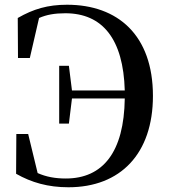

<svg xmlns="http://www.w3.org/2000/svg" viewBox="-20 -773 718 811"><path d="M230 -251H271L284 -357H507C504 -131 415 -19 258 -19C213 -19 175 -26 139 -42L99 -207H49L48 -39C113 -2 183 18 269 18C489 18 626 -124 626 -368C626 -624 478 -753 263 -753C182 -753 121 -735 55 -697L56 -528H106L145 -697C177 -711 211 -717 256 -717C413 -717 501 -608 507 -391H284L271 -495H230Z"/></svg>

Font: Noto Serif JP SemiBold
Style: Regular
Weight: 600
Designer: Ryoko NISHIZUKA 西塚涼子 (kana & ideographs); Frank Grießhammer (Latin, Greek & Cyrillic); Wenlong ZHANG 张文龙 (bopomofo); San
Foundry: Adobe
Version: Version 2.001;hotconv 1.1.0;makeotfexe 2.6.0